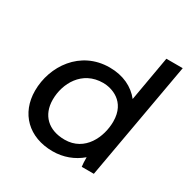

<svg xmlns="http://www.w3.org/2000/svg" viewBox="-164 -866 996 1017"><g transform="rotate(30 334.0 -357.0)"><path d="M465 0H539L667 -720H567L519 -446C478 -498 414 -530 331 -530C152 -530 49 -376 49 -226C49 -88 143 6 290 6C354 6 414 -16 462 -57C462 -34 463 -12 465 0ZM342 -442C392 -442 490 -415 490 -291C490 -197 438 -79 314 -79C215 -79 154 -137 154 -232C154 -330 213 -442 342 -442Z"/></g></svg>

Font: Fixel Display Medium
Style: Italic
Weight: 500
Italic angle: -10°
Designer: AlfaBravo + MacPaw
Foundry: Kyrylo Tkachov, Marchela Mozhyna, Serhii Makarenko, Maria Weinstein, Zakhar Kryvoshyya
Version: Version 1.210;Glyphs 3.2 (3217)